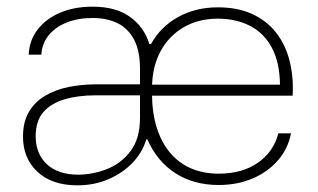

<svg xmlns="http://www.w3.org/2000/svg" viewBox="-20 -547 953 576"><path d="M212 9Q136 9 92.5 -31.5Q49 -72 49 -137Q49 -181 66.5 -211Q84 -241 115 -259.5Q146 -278 185.5 -286Q225 -294 270 -294H414V-261H266Q214 -261 173.5 -249Q133 -237 110 -210.5Q87 -184 87 -138Q87 -86 120.5 -54.5Q154 -23 215 -23Q257 -23 300 -39.5Q343 -56 371.5 -93.5Q400 -131 400 -194V-340Q400 -395 382 -428.5Q364 -462 332.5 -477.5Q301 -493 258 -493Q213 -493 179 -479Q145 -465 125.5 -440.5Q106 -416 104 -383H66Q68 -426 93 -458.5Q118 -491 160.5 -509Q203 -527 258 -527Q328 -527 370.5 -496Q413 -465 428 -415H433Q462 -467 514.5 -496Q567 -525 634 -525Q693 -525 736.5 -505Q780 -485 808 -449.5Q836 -414 848.5 -365.5Q861 -317 858 -260H428V-293H820Q819 -360 795.5 -404Q772 -448 730 -469.5Q688 -491 633 -491Q576 -491 531.5 -465.5Q487 -440 461.5 -393Q436 -346 436 -280V-267Q436 -210 450 -165Q464 -120 490 -89Q516 -58 553 -42Q590 -26 636 -26Q707 -26 754 -59Q801 -92 815 -147H853Q844 -100 813 -65Q782 -30 736.5 -11Q691 8 636 8Q561 8 506 -27.5Q451 -63 422 -129H419Q407 -89 377 -58Q347 -27 304.5 -9Q262 9 212 9Z"/></svg>

Font: Mona Sans ExtraLight
Style: Regular
Weight: 200
Designer: Deni Anggara
Foundry: GitHub
Version: Version 2.000